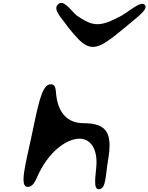

<svg xmlns="http://www.w3.org/2000/svg" viewBox="-20 -1406 1046 1353"><path d="M203 -450C159 -243 115 -89 175 -89C218 -89 233 -142 254 -185C345 -370 482 -441 560 -427C614 -418 663 -366 660 -252C656 -169 631 -64 682 -73C728 -81 724 -174 741 -275C774 -463 738 -538 568 -538C455 -538 384 -612 374 -759C371 -777 373 -819 328 -811C271 -798 246 -651 203 -450ZM463 -1210C568 -1082 616 -1032 741 -1119C774 -1141 811 -1171 858 -1210C931 -1274 1032 -1340 1000 -1372C973 -1400 908 -1339 839 -1297C686 -1215 639 -1215 520 -1297C475 -1337 424 -1418 386 -1372C353 -1335 414 -1281 463 -1210Z"/></svg>

Font: Venom Sans
Style: BdObl
Weight: 700
Version: Version 1.001